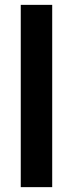

<svg xmlns="http://www.w3.org/2000/svg" viewBox="-20 -770 300 790"><path d="M194.8 -750V0H65.4V-750Z"/></svg>

Font: Roboto SemiBold
Style: Regular
Weight: 600
Designer: Christian Robertson
Foundry: Google
Version: Version 3.009; 2024